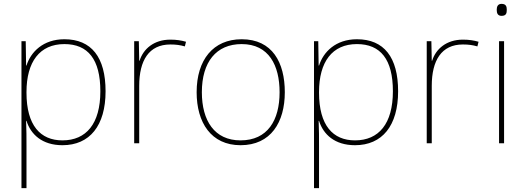

<svg xmlns="http://www.w3.org/2000/svg" viewBox="-20 -741 2718 993"><path d="M313 -538C203 -538 139 -472 117 -402H115L113 -528H91V232H117V15C117 -27 117 -71 115 -116H117C139 -46 198 10 303 10C444 10 526 -91 526 -269C526 -445 453 -538 313 -538ZM313 -513C435 -513 499 -434 499 -269C499 -101 426 -15 303 -15C189 -15 117 -92 117 -262V-265C117 -421 185 -513 313 -513Z M861 -536C776 -536 721 -488 702 -427H700L698 -528H674V0H700V-297C700 -428 750 -511 861 -511C891 -511 911 -508 936 -501L942 -525C918 -532 893 -536 861 -536Z M1453 -264C1453 -417 1389 -538 1230 -538C1083 -538 997 -432 997 -264C997 -107 1072 10 1224 10C1381 10 1453 -109 1453 -264ZM1024 -264C1024 -420 1098 -513 1230 -513C1371 -513 1426 -402 1426 -264C1426 -119 1364 -15 1224 -15C1089 -15 1024 -117 1024 -264Z M1826 -538C1716 -538 1652 -472 1630 -402H1628L1626 -528H1604V232H1630V15C1630 -27 1630 -71 1628 -116H1630C1652 -46 1711 10 1816 10C1957 10 2039 -91 2039 -269C2039 -445 1966 -538 1826 -538ZM1826 -513C1948 -513 2012 -434 2012 -269C2012 -101 1939 -15 1816 -15C1702 -15 1630 -92 1630 -262V-265C1630 -421 1698 -513 1826 -513Z M2374 -536C2289 -536 2234 -488 2215 -427H2213L2211 -528H2187V0H2213V-297C2213 -428 2263 -511 2374 -511C2404 -511 2424 -508 2449 -501L2455 -525C2431 -532 2406 -536 2374 -536Z M2574 -721C2554 -721 2549 -706 2549 -690C2549 -673 2554 -659 2574 -659C2598 -659 2601 -673 2601 -690C2601 -706 2598 -721 2574 -721ZM2587 -528H2561V0H2587Z"/></svg>

Font: Noto Sans Gurmukhi Thin
Style: Regular
Weight: 100
Designer: Jelle Bosma - Monotype Design Team
Foundry: Monotype Imaging Inc.
Version: Version 2.004